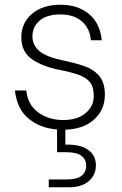

<svg xmlns="http://www.w3.org/2000/svg" viewBox="-20 -536 515 811"><path d="M246 12Q163 12 107.5 -29.5Q52 -71 43 -154H91Q97 -94 141 -61.5Q185 -29 247 -29Q307 -29 341.5 -58Q376 -87 376 -131Q376 -168 360.5 -188Q345 -208 313.5 -219.5Q282 -231 236 -240Q161 -254 115.5 -285.5Q70 -317 70 -378Q70 -439 115 -477.5Q160 -516 236 -516Q307 -516 354.5 -478Q402 -440 410 -366H364Q360 -415 326.5 -445Q293 -475 235 -475Q178 -475 147.5 -449Q117 -423 117 -382Q117 -346 145.5 -321Q174 -296 245 -281Q294 -271 334 -257.5Q374 -244 398.5 -216Q423 -188 423 -136Q423 -71 375.5 -29.5Q328 12 246 12ZM186 255V222H261Q305 222 324.5 206.5Q344 191 344 163Q344 138 324.5 122.5Q305 107 261 107H221V-7H256V75Q318 73 351.5 96.5Q385 120 385 162Q385 203 355 229Q325 255 272 255Z"/></svg>

Font: DM Sans ExtraLight
Style: Regular
Weight: 200
Designer: Colophon Foundry, Jonny Pinhorn
Foundry: Colophon Foundry
Version: Version 4.004; ttfautohint (v1.8.4.7-5d5b)